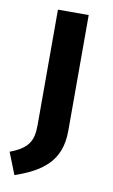

<svg xmlns="http://www.w3.org/2000/svg" viewBox="-93 -610 464 787"><g transform="rotate(10 139.5 -216.5)"><path d="M-11 42Q18 31 36 19Q54 7 64.5 -8Q75 -23 79 -42Q83 -61 83 -86V-566H211V-86Q211 -37 197.5 -2Q184 33 159 58Q134 83 100 101Q66 119 25 133Z"/></g></svg>

Font: Qnwhxotralxmqkhsjrfbfhwcoqn
Style: Regular
Weight: 500
Designer: Carrois Corporate & Edenspiekermann
Foundry: Carrois Corporate GbR & Edenspiekermann AG
Version: Version 2.001